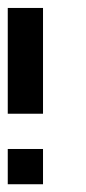

<svg xmlns="http://www.w3.org/2000/svg" viewBox="-20 -475 222 495"><path d="M0 -90.9H90.9V0H0ZM0 -454.5H90.9V-363.6H0ZM0 -363.6H90.9V-272.7H0ZM0 -272.7H90.9V-181.8H0Z"/></svg>

Font: Micro 5
Style: Regular
Weight: 400
Designer: Sarah Cadigan-Fried
Version: Version 1.000; ttfautohint (v1.8.4.7-5d5b)